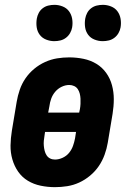

<svg xmlns="http://www.w3.org/2000/svg" viewBox="-20 -765 540 793"><path d="M207 8Q177 8 148 2Q119 -4 95 -18.5Q71 -33 55 -56Q39 -79 31 -107Q23 -135 23.5 -164.5Q24 -194 29 -225L49 -345Q53 -369 61.5 -394Q70 -419 85 -441Q100 -463 121 -480.5Q142 -498 166.5 -509Q191 -520 216 -524Q241 -528 266 -528Q296 -528 325 -522Q354 -516 378 -501.5Q402 -487 418.5 -464Q435 -441 442.5 -413Q450 -385 450 -355.5Q450 -326 445 -295L425 -175Q421 -151 412 -126Q403 -101 388 -79Q373 -57 352 -39.5Q331 -22 307 -11Q283 0 257.5 4Q232 8 207 8ZM307 -300 310 -314Q312 -325 312.5 -336Q313 -347 312.5 -357.5Q312 -368 309.5 -378Q307 -388 301.5 -396.5Q296 -405 286.5 -409.5Q277 -414 266 -414Q250 -414 234.5 -406.5Q219 -399 208 -386Q197 -373 191.5 -357.5Q186 -342 184 -326L179 -300ZM207 -106Q223 -106 239 -113.5Q255 -121 265.5 -134Q276 -147 281.5 -162.5Q287 -178 290 -194L294 -220H166L164 -206Q162 -195 161 -184Q160 -173 161 -162.5Q162 -152 164.5 -142Q167 -132 172.5 -123.5Q178 -115 187 -110.5Q196 -106 207 -106ZM404 -595Q387 -595 370.5 -601.5Q354 -608 344 -621.5Q334 -635 331.5 -652.5Q329 -670 332 -688Q334 -700 340 -711.5Q346 -723 356.5 -731Q367 -739 379.5 -742Q392 -745 405 -745Q422 -745 438.5 -738.5Q455 -732 465 -718.5Q475 -705 478 -687.5Q481 -670 478 -652Q476 -640 469.5 -628.5Q463 -617 452.5 -609Q442 -601 429.5 -598Q417 -595 404 -595ZM204 -595Q187 -595 170.5 -601.5Q154 -608 144 -621.5Q134 -635 131.5 -652.5Q129 -670 132 -688Q134 -700 140 -711.5Q146 -723 156.5 -731Q167 -739 179.5 -742Q192 -745 205 -745Q222 -745 238.5 -738.5Q255 -732 265 -718.5Q275 -705 278 -687.5Q281 -670 278 -652Q276 -640 269.5 -628.5Q263 -617 252.5 -609Q242 -601 229.5 -598Q217 -595 204 -595Z"/></svg>

Font: Iosevka Term Curly Hv Obl
Style: Regular
Weight: 900
Italic angle: -9°
Designer: Belleve Invis
Foundry: Belleve Invis
Version: Version 32.3.0